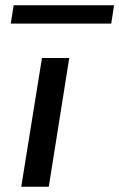

<svg xmlns="http://www.w3.org/2000/svg" viewBox="-20 -712 455 732"><path d="M61 0 140 -491H244L166 0ZM21 -622 32 -692H415L404 -622Z"/></svg>

Font: Nunito Sans 10pt Expanded Medium
Style: Italic
Weight: 500
Width: 7
Italic angle: -9°
Designer: Vernon Adams
Foundry: Vernon Adams
Version: Version 3.101;gftools[0.9.27]